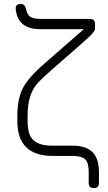

<svg xmlns="http://www.w3.org/2000/svg" viewBox="-20 -789 548 974"><path d="M60 -742Q57 -769 86 -769Q106 -769 112 -744Q117 -715 133.5 -704Q150 -693 187 -693H436Q462 -693 462 -667V-643Q462 -627 411 -583Q398 -571 390 -564L239 -432Q189 -388 167 -362.5Q145 -337 132.5 -298Q120 -259 120 -197V-173Q120 -103 151 -76.5Q182 -50 244 -50H348Q417 -50 449.5 -17Q482 16 482 84V139Q482 165 456 165Q430 165 430 139V84Q430 37 412.5 19.5Q395 2 348 2H247Q68 2 68 -175V-200Q68 -287 95.5 -341Q123 -395 206 -467L405 -641H185Q70 -641 60 -742Z"/></svg>

Font: Jura
Style: Regular
Weight: 400
Designer: Daniel Johnson, Alexei Vanyashin
Foundry: Daniel Johnson
Version: Version 5.103